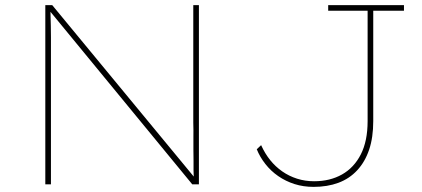

<svg xmlns="http://www.w3.org/2000/svg" viewBox="-20 -720 1648 750"><path d="M157 0V-700H184L742 -24L737 -23Q736 -37 736 -54Q736 -71 736 -91.5Q736 -112 735.5 -135Q735 -158 735.5 -184.5Q736 -211 735 -241V-700H757V0H731L168 -685H177Q177 -674 177.5 -657.5Q178 -641 178.5 -619.5Q179 -598 179 -574Q179 -550 179 -524Q179 -498 179 -470V0ZM1205 10Q1165 10 1130.5 -1Q1096 -12 1067 -32Q1038 -52 1016.5 -79.5Q995 -107 983 -137L1000 -153Q1015 -120 1035.5 -94.5Q1056 -69 1082.5 -50.5Q1109 -32 1140.5 -22Q1172 -12 1207 -12Q1269 -12 1316 -38.5Q1363 -65 1389.5 -117Q1416 -169 1416 -247V-678H1262V-700H1558V-678H1438V-247Q1438 -183 1422 -135.5Q1406 -88 1375.5 -55Q1345 -22 1302 -6Q1259 10 1205 10Z"/></svg>

Font: Lexend Giga Thin
Style: Regular
Weight: 250
Version: Version 1.007